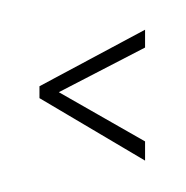

<svg xmlns="http://www.w3.org/2000/svg" viewBox="-20 1 122 126"><path d="M5.9 65.4V57.6L75.2 20.5V32.2L18.6 61.5L75.2 93.8V106.4Z"/></svg>

Font: Libre Barcode EAN13 Text
Style: Regular
Weight: 400
Version: Version 1.008; ttfautohint (v1.8.3)